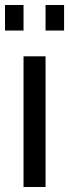

<svg xmlns="http://www.w3.org/2000/svg" viewBox="-23 -747 276 767"><path d="M71 0V-522H159V0ZM-3 -625V-727H71V-625ZM159 -625V-727H233V-625Z"/></svg>

Font: Raleway Thin Medium
Style: Regular
Weight: 500
Version: Version 4.026